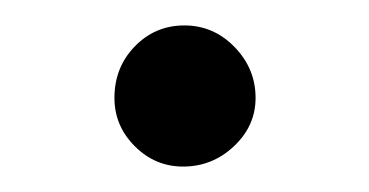

<svg xmlns="http://www.w3.org/2000/svg" viewBox="-20 -330 290 151"><path d="M181 -253Q181 -231 164 -215Q147 -199 124 -199Q102 -199 86 -215Q70 -231 70 -253Q70 -277 86 -293.5Q102 -310 125 -310Q148 -310 164.5 -293Q181 -276 181 -253Z"/></svg>

Font: STIX
Style: Italic
Weight: 400
Italic angle: -16.33°
Designer: MicroPress Inc., with final additions and corrections provided by Coen Hoffman, Elsevier (retired)
Version: Version 1.1.1